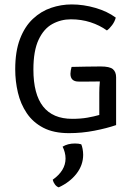

<svg xmlns="http://www.w3.org/2000/svg" viewBox="-20 -574 591 845"><path d="M295 -279.5Q327 -280 358.5 -280.8Q390 -281.5 423 -281.5Q463 -281.5 477 -269.5Q491 -257.5 491 -233.5V-23.5Q450.5 -9.5 395.5 1.2Q340.5 12 283.5 12Q216 12 170.5 -11.8Q125 -35.5 97.8 -76Q70.5 -116.5 58.8 -166.5Q47 -216.5 47 -269Q47 -348 68 -402.8Q89 -457.5 124.8 -491Q160.5 -524.5 204.8 -539.5Q249 -554.5 295.5 -554.5Q347.5 -554.5 400 -539.2Q452.5 -524 489.5 -496.5Q485 -479 473.5 -463.5Q462 -448 450.5 -440Q418.5 -463 378.2 -476Q338 -489 292 -489Q248 -489 210.2 -468.2Q172.5 -447.5 149.8 -399Q127 -350.5 127 -268Q127 -51 298 -51Q335 -51 364.8 -56.2Q394.5 -61.5 417 -68V-166Q417 -176 417.5 -189Q418 -202 419.5 -215.5Q394.5 -215 370.5 -215Q346.5 -215 326 -215Q290 -215 290 -249.5Q290 -255.5 291.5 -264.2Q293 -273 295 -279.5ZM337.5 61Q341 68 343.5 81.2Q346 94.5 346 107Q346 152.5 316.8 190.2Q287.5 228 238.5 250.5Q229 247.5 221.8 237.8Q214.5 228 212 217Q268.5 177 268.5 123.5Q268.5 110 264.8 96Q261 82 255.5 71.5Q278 57.5 310 57.5Q326 57.5 337.5 61Z"/></svg>

Font: Signika SC Light
Style: Regular
Weight: 300
Designer: Anna Giedryś
Foundry: Anna Giedryś
Version: Version 2.000; ttfautohint (v1.8.3) -l 8 -r 50 -G 200 -x 9 -